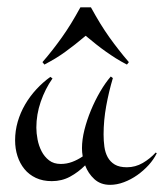

<svg xmlns="http://www.w3.org/2000/svg" viewBox="-20 -496 456 534"><path d="M416 -69.8Q407.7 -52.7 393.6 -37.1Q379.4 -21.5 361.8 -9Q344.2 3.4 324.7 10.7Q305.2 18.1 286.1 18.1Q259.8 18.1 242.4 2.2Q225.1 -13.7 216.8 -36.1Q197.8 -17.1 174.8 -4.6Q151.9 7.8 124 7.8Q99.1 7.8 79.8 -1.2Q60.5 -10.3 47.9 -25.9Q35.2 -41.5 28.6 -62Q22 -82.5 22 -106Q22 -132.3 29.3 -157.5Q36.6 -182.6 49.8 -205.3Q63 -228 81.1 -247.6Q99.1 -267.1 120.1 -282.2L126 -277.8Q105.5 -248.5 93.3 -213.1Q81.1 -177.7 81.1 -141.1Q81.1 -125.5 84.5 -107.9Q87.9 -90.3 95.7 -75.2Q103.5 -60.1 116.5 -50Q129.4 -40 148.9 -40Q165.5 -40 180.7 -45.7Q195.8 -51.3 210 -61Q209 -66.9 208.5 -72.5Q208 -78.1 208 -84Q208 -107.4 214.8 -134.8Q221.7 -162.1 232.9 -189.2Q244.1 -216.3 258.5 -241Q272.9 -265.6 288.1 -283.2L293.9 -278.8Q282.7 -241.2 275.4 -201.2Q268.1 -161.1 268.1 -122.1Q268.1 -104.5 270.3 -88.1Q272.5 -71.8 279.5 -58.8Q286.6 -45.9 299.3 -38.3Q312 -30.8 333 -30.8Q356.4 -30.8 377 -42.7Q397.5 -54.7 413.1 -71.8ZM98.1 -323.2Q113.3 -340.8 126.5 -357.7Q139.6 -374.5 152.3 -392.3Q165 -410.2 177.5 -430.4Q189.9 -450.7 203.6 -475.6H232.9Q246.6 -450.7 259 -430.4Q271.5 -410.2 284.2 -392.3Q296.9 -374.5 310.1 -357.7Q323.2 -340.8 338.4 -323.2L333 -316.4Q315.9 -325.2 302 -334Q288.1 -342.8 274.7 -352.3Q261.2 -361.8 247.6 -372.6Q233.9 -383.3 218.3 -396.5Q202.6 -383.3 189 -372.6Q175.3 -361.8 161.9 -352.1Q148.4 -342.3 134.3 -333.7Q120.1 -325.2 103.5 -316.4Z"/></svg>

Font: Montez
Style: Regular
Weight: 400
Designer: Astigmatic (AOETI)
Foundry: Astigmatic (AOETI)
Version: Version 1.000